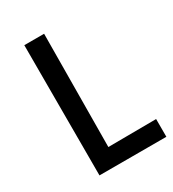

<svg xmlns="http://www.w3.org/2000/svg" viewBox="-171 -793 804 890"><g transform="rotate(-30 231.5 -348.5)"><path d="M98 0V-697H204L199 -42L152 -93L456 -95V0Z"/></g></svg>

Font: Ruda SemiBold
Style: Regular
Weight: 600
Designer: Mariela Monsalve and Angelina Sanchez
Foundry: Mariela Monsalve and Angelina Sanchez
Version: Version 2.001